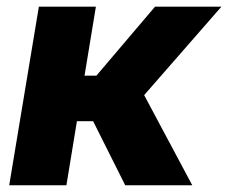

<svg xmlns="http://www.w3.org/2000/svg" viewBox="-20 -549 676 569"><path d="M7.3 0 95.2 -529.3H264.2L230.5 -324.7H265.6L439.5 -529.3H636.2L407.2 -267.1L549.8 0H351.1L255.9 -189.9H208L176.8 0Z"/></svg>

Font: Inter 24pt ExtraBold
Style: Italic
Weight: 800
Italic angle: -9.3988°
Designer: Rasmus Andersson
Foundry: rsms
Version: Version 4.001;git-66647c0bb